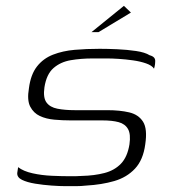

<svg xmlns="http://www.w3.org/2000/svg" viewBox="-20 -631 589 657"><path d="M42 -59Q60 -45 91.5 -38Q123 -31 157.5 -29.5Q192 -28 217 -28Q227 -28 238 -28Q249 -28 260 -29Q303 -30 337.5 -39Q372 -48 394 -71Q416 -94 423 -137Q428 -172 418 -189.5Q408 -207 386 -213Q364 -219 330 -219Q314 -219 297 -219Q280 -219 261.5 -219Q243 -219 222 -219Q194 -219 166 -221.5Q138 -224 116.5 -234Q95 -244 83.5 -266Q72 -288 79 -329Q85 -376 106.5 -403.5Q128 -431 161.5 -444Q195 -457 235.5 -460.5Q276 -464 321 -464Q348 -464 381.5 -462.5Q415 -461 445.5 -456.5Q476 -452 492 -442Q503 -439 507.5 -433.5Q512 -428 511 -419Q511 -416 510.5 -411.5Q510 -407 509 -403Q508 -399 507 -396Q500 -407 480 -414Q460 -421 435 -424.5Q410 -428 386.5 -429.5Q363 -431 347 -431H297Q257 -431 222 -425Q187 -419 163 -398Q139 -377 132 -332Q127 -297 139 -280.5Q151 -264 176.5 -259Q202 -254 236 -254Q269 -254 297 -254Q325 -254 347 -254Q390 -254 422 -246.5Q454 -239 469.5 -214.5Q485 -190 477 -137Q470 -84 442 -54Q414 -24 371 -11.5Q328 1 275 4Q257 6 240 6Q223 6 204 6Q185 6 156.5 4Q128 2 100.5 -2.5Q73 -7 55.5 -15.5Q38 -24 39 -39ZM293 -521 404 -611 428 -588 317 -521Z"/></svg>

Font: Genos Thin Light
Style: Italic
Weight: 300
Italic angle: -8°
Version: Version 1.010